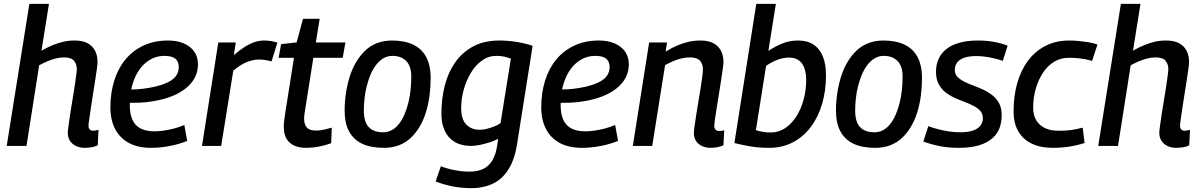

<svg xmlns="http://www.w3.org/2000/svg" viewBox="-20 -760 6252 1000"><path d="M441 -106Q441 -92 447.5 -85.5Q454 -79 467 -79Q473 -79 479 -80.5Q485 -82 493 -84L489 -3Q475 4 456.5 7Q438 10 421 10Q396 10 376 0.5Q356 -9 344.5 -26.5Q333 -44 333 -68Q333 -78 336.5 -103Q340 -128 345 -162.5Q350 -197 356.5 -234Q363 -271 368 -305Q373 -339 376.5 -364.5Q380 -390 380 -400Q380 -426 365.5 -443.5Q351 -461 313 -461Q292 -461 270.5 -455.5Q249 -450 227.5 -441Q206 -432 184 -420L118 0H15L133 -740H235L196 -496Q226 -513 253.5 -524.5Q281 -536 309 -542.5Q337 -549 368 -549Q410 -549 436 -535Q462 -521 475 -496Q488 -471 488 -438Q488 -427 484.5 -401Q481 -375 475.5 -340Q470 -305 464 -267.5Q458 -230 453 -196Q448 -162 444.5 -138Q441 -114 441 -106Z M639 -295Q666 -293 695.5 -295Q725 -297 754 -302Q828 -314 869.5 -340Q911 -366 911 -411Q911 -440 893 -454.5Q875 -469 837 -469Q784 -469 743 -436.5Q702 -404 679 -346.5Q656 -289 656 -211Q656 -166 670 -135.5Q684 -105 713 -90.5Q742 -76 784 -76Q806 -76 831 -79.5Q856 -83 884 -90Q912 -97 940 -109L955 -26Q913 -9 863.5 0.5Q814 10 767 10Q699 10 652 -15Q605 -40 580 -87.5Q555 -135 555 -201Q555 -276 575 -340Q595 -404 633.5 -450.5Q672 -497 728 -523Q784 -549 856 -549Q902 -549 937 -534Q972 -519 991.5 -491.5Q1011 -464 1011 -425Q1011 -352 949.5 -301.5Q888 -251 779 -233Q739 -226 702 -225Q665 -224 632 -225Z M1208 -539 1198 -473Q1229 -500 1255.5 -516.5Q1282 -533 1306.5 -541Q1331 -549 1356 -549Q1375 -549 1392.5 -546Q1410 -543 1425 -538L1394 -440Q1378 -445 1361 -447.5Q1344 -450 1328 -450Q1299 -450 1266 -437Q1233 -424 1195 -392L1132 0H1032L1117 -539Z M1708 -95 1705 -14Q1671 -2 1639 4Q1607 10 1576 10Q1540 10 1514 -1Q1488 -12 1473 -36Q1458 -60 1458 -101Q1458 -114 1460 -132Q1462 -150 1465 -167L1511 -459H1431L1444 -530L1525 -539L1558 -662H1645L1625 -539H1779L1765 -459H1612L1567 -174Q1565 -165 1564.5 -156.5Q1564 -148 1564 -141Q1564 -112 1578 -96Q1592 -80 1627 -80Q1646 -80 1666 -84.5Q1686 -89 1708 -95Z M1980 10Q1912 10 1867 -11Q1822 -32 1798.5 -75Q1775 -118 1775 -184Q1775 -229 1781.5 -273Q1788 -317 1800.5 -358Q1813 -399 1833 -433.5Q1853 -468 1880 -494.5Q1907 -521 1943 -535Q1979 -549 2022 -549Q2086 -549 2131 -528Q2176 -507 2199.5 -463.5Q2223 -420 2223 -353Q2223 -306 2217 -261Q2211 -216 2198.5 -175.5Q2186 -135 2166 -101Q2146 -67 2119.5 -42Q2093 -17 2058 -3.5Q2023 10 1980 10ZM1975 -71Q2001 -71 2022 -83Q2043 -95 2059 -116Q2075 -137 2087 -165Q2099 -193 2107 -225.5Q2115 -258 2118.5 -292.5Q2122 -327 2122 -361Q2122 -416 2095.5 -442.5Q2069 -469 2024 -469Q1998 -469 1977 -456.5Q1956 -444 1939 -422Q1922 -400 1910 -371.5Q1898 -343 1890 -311Q1882 -279 1878.5 -246.5Q1875 -214 1875 -184Q1875 -125 1900.5 -98Q1926 -71 1975 -71Z M2249 185 2276 106Q2310 119 2349.5 126.5Q2389 134 2425 134Q2467 134 2496.5 120Q2526 106 2544.5 75Q2563 44 2570 -5L2575 -37Q2554 -26 2528.5 -18Q2503 -10 2478 -5Q2453 0 2433 0Q2383 0 2348 -21Q2313 -42 2296 -79.5Q2279 -117 2279 -167Q2279 -245 2296.5 -314Q2314 -383 2351 -435.5Q2388 -488 2445 -518.5Q2502 -549 2581 -549Q2602 -549 2626.5 -547Q2651 -545 2674.5 -541Q2698 -537 2718.5 -532Q2739 -527 2754 -521L2673 -9Q2655 106 2595.5 163Q2536 220 2433 220Q2384 220 2336.5 210.5Q2289 201 2249 185ZM2641 -455Q2627 -460 2609.5 -464.5Q2592 -469 2565 -469Q2524 -469 2490.5 -445Q2457 -421 2433 -381.5Q2409 -342 2395.5 -294Q2382 -246 2382 -196Q2382 -138 2409 -111Q2436 -84 2479 -84Q2496 -84 2515.5 -89Q2535 -94 2554.5 -101.5Q2574 -109 2587 -119Z M2883 -295Q2910 -293 2939.5 -295Q2969 -297 2998 -302Q3072 -314 3113.5 -340Q3155 -366 3155 -411Q3155 -440 3137 -454.5Q3119 -469 3081 -469Q3028 -469 2987 -436.5Q2946 -404 2923 -346.5Q2900 -289 2900 -211Q2900 -166 2914 -135.5Q2928 -105 2957 -90.5Q2986 -76 3028 -76Q3050 -76 3075 -79.5Q3100 -83 3128 -90Q3156 -97 3184 -109L3199 -26Q3157 -9 3107.5 0.5Q3058 10 3011 10Q2943 10 2896 -15Q2849 -40 2824 -87.5Q2799 -135 2799 -201Q2799 -276 2819 -340Q2839 -404 2877.5 -450.5Q2916 -497 2972 -523Q3028 -549 3100 -549Q3146 -549 3181 -534Q3216 -519 3235.5 -491.5Q3255 -464 3255 -425Q3255 -352 3193.5 -301.5Q3132 -251 3023 -233Q2983 -226 2946 -225Q2909 -224 2876 -225Z M3361 -539H3454L3447 -491Q3477 -510 3506 -522.5Q3535 -535 3565.5 -542Q3596 -549 3627 -549Q3687 -549 3717.5 -519Q3748 -489 3748 -437Q3748 -427 3744.5 -401Q3741 -375 3735.5 -340Q3730 -305 3724 -267.5Q3718 -230 3712.5 -196Q3707 -162 3703.5 -137.5Q3700 -113 3700 -106Q3700 -92 3706.5 -85Q3713 -78 3726 -78Q3732 -78 3738.5 -78.5Q3745 -79 3752 -82L3748 -3Q3734 3 3716 6.5Q3698 10 3681 10Q3656 10 3636 0.5Q3616 -9 3605 -26Q3594 -43 3594 -67Q3594 -78 3597.5 -103.5Q3601 -129 3606.5 -163.5Q3612 -198 3618 -234.5Q3624 -271 3629.5 -304.5Q3635 -338 3638 -363Q3641 -388 3641 -399Q3641 -427 3625.5 -444Q3610 -461 3574 -461Q3552 -461 3530.5 -456Q3509 -451 3487.5 -442Q3466 -433 3444 -421L3377 0H3276Z M4021 -740 3982 -495Q4020 -520 4057 -534.5Q4094 -549 4136 -549Q4185 -549 4217 -528Q4249 -507 4265.5 -466.5Q4282 -426 4282 -367Q4282 -288 4262 -219.5Q4242 -151 4203.5 -99.5Q4165 -48 4110 -19Q4055 10 3986 10Q3931 10 3885.5 2Q3840 -6 3805 -15L3919 -740ZM4088 -460Q4060 -460 4030 -449Q4000 -438 3970 -417L3917 -82Q3932 -77 3952 -73.5Q3972 -70 3995 -70Q4036 -70 4070 -93Q4104 -116 4128.5 -155Q4153 -194 4166 -243Q4179 -292 4179 -343Q4179 -397 4157.5 -428.5Q4136 -460 4088 -460Z M4539 10Q4471 10 4426 -11Q4381 -32 4357.5 -75Q4334 -118 4334 -184Q4334 -229 4340.5 -273Q4347 -317 4359.5 -358Q4372 -399 4392 -433.5Q4412 -468 4439 -494.5Q4466 -521 4502 -535Q4538 -549 4581 -549Q4645 -549 4690 -528Q4735 -507 4758.5 -463.5Q4782 -420 4782 -353Q4782 -306 4776 -261Q4770 -216 4757.5 -175.5Q4745 -135 4725 -101Q4705 -67 4678.5 -42Q4652 -17 4617 -3.5Q4582 10 4539 10ZM4534 -71Q4560 -71 4581 -83Q4602 -95 4618 -116Q4634 -137 4646 -165Q4658 -193 4666 -225.5Q4674 -258 4677.5 -292.5Q4681 -327 4681 -361Q4681 -416 4654.5 -442.5Q4628 -469 4583 -469Q4557 -469 4536 -456.5Q4515 -444 4498 -422Q4481 -400 4469 -371.5Q4457 -343 4449 -311Q4441 -279 4437.5 -246.5Q4434 -214 4434 -184Q4434 -125 4459.5 -98Q4485 -71 4534 -71Z M4789 -23 4815 -103Q4836 -95 4864 -87.5Q4892 -80 4922 -75.5Q4952 -71 4981 -71Q5023 -71 5049 -80.5Q5075 -90 5087 -106.5Q5099 -123 5099 -144Q5099 -167 5086 -182Q5073 -197 5051 -208.5Q5029 -220 5003 -229.5Q4977 -239 4951 -251Q4925 -263 4903.5 -280Q4882 -297 4868.5 -323Q4855 -349 4855 -386Q4855 -423 4868.5 -453Q4882 -483 4909 -504.5Q4936 -526 4977.5 -537.5Q5019 -549 5075 -549Q5119 -549 5159 -541.5Q5199 -534 5228 -522L5203 -443Q5183 -450 5160 -455.5Q5137 -461 5113 -464.5Q5089 -468 5065 -468Q5025 -468 5000 -458.5Q4975 -449 4964 -433Q4953 -417 4953 -396Q4953 -374 4966.5 -360Q4980 -346 5001.5 -335Q5023 -324 5049 -314.5Q5075 -305 5101 -293Q5127 -281 5149 -263.5Q5171 -246 5184 -221.5Q5197 -197 5197 -160Q5197 -125 5187.5 -97.5Q5178 -70 5159 -50Q5140 -30 5113 -16.5Q5086 -3 5051 3.5Q5016 10 4974 10Q4917 10 4871.5 0.5Q4826 -9 4789 -23Z M5465 10Q5397 10 5351.5 -13Q5306 -36 5282.5 -78Q5259 -120 5259 -180Q5259 -261 5278.5 -328.5Q5298 -396 5335.5 -445.5Q5373 -495 5427 -522Q5481 -549 5548 -549Q5574 -549 5599 -546.5Q5624 -544 5649 -540Q5674 -536 5696 -528L5668 -443Q5633 -453 5603.5 -456Q5574 -459 5545 -459Q5505 -459 5471.5 -439Q5438 -419 5413.5 -383Q5389 -347 5375 -299Q5361 -251 5361 -198Q5361 -160 5377.5 -133Q5394 -106 5423.5 -92.5Q5453 -79 5492 -79Q5516 -79 5537 -80.5Q5558 -82 5578.5 -86Q5599 -90 5619 -95L5629 -15Q5606 -8 5579.5 -2Q5553 4 5523.5 7Q5494 10 5465 10Z M6126 -106Q6126 -92 6132.5 -85.5Q6139 -79 6152 -79Q6158 -79 6164 -80.5Q6170 -82 6178 -84L6174 -3Q6160 4 6141.5 7Q6123 10 6106 10Q6081 10 6061 0.5Q6041 -9 6029.5 -26.5Q6018 -44 6018 -68Q6018 -78 6021.5 -103Q6025 -128 6030 -162.5Q6035 -197 6041.5 -234Q6048 -271 6053 -305Q6058 -339 6061.5 -364.5Q6065 -390 6065 -400Q6065 -426 6050.5 -443.5Q6036 -461 5998 -461Q5977 -461 5955.5 -455.5Q5934 -450 5912.5 -441Q5891 -432 5869 -420L5803 0H5700L5818 -740H5920L5881 -496Q5911 -513 5938.5 -524.5Q5966 -536 5994 -542.5Q6022 -549 6053 -549Q6095 -549 6121 -535Q6147 -521 6160 -496Q6173 -471 6173 -438Q6173 -427 6169.5 -401Q6166 -375 6160.5 -340Q6155 -305 6149 -267.5Q6143 -230 6138 -196Q6133 -162 6129.5 -138Q6126 -114 6126 -106Z"/></svg>

Font: Georama ExtraCondensed Thin Medium
Style: Italic
Weight: 500
Italic angle: -9°
Version: Version 1.001